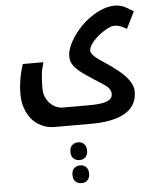

<svg xmlns="http://www.w3.org/2000/svg" viewBox="-69 -562 1021 1235"><g transform="rotate(-5 441.5 55.5)"><path d="M266.1 240.2Q209 240.2 162.6 211.2Q116.2 182.1 90.6 129.9Q64.9 77.6 64.9 12.2Q64.9 -85.4 97.2 -181.2H230Q217.3 -139.6 213.1 -102.5Q209 -65.4 209 -9.8Q209 24.4 225.8 54.9Q242.7 85.4 270.5 102.8Q298.3 120.1 328.1 120.1H501Q578.6 120.1 614.3 106Q649.9 91.8 649.9 60.1Q649.9 39.6 636.5 23.2Q623 6.8 591.3 -12.7Q549.3 -39.1 494.9 -75.9Q440.4 -112.8 419.7 -141.1Q398.9 -169.4 398.9 -203.1Q398.9 -261.7 451.9 -336.7Q504.9 -411.6 579.1 -457.8Q653.3 -503.9 721.2 -503.9Q744.6 -503.9 768.8 -494.9Q793 -485.8 837.9 -457L784.2 -348.1Q764.2 -359.4 745.1 -367.2Q726.1 -375 705.1 -375Q678.7 -375 635.5 -347.2Q592.3 -319.3 564.2 -286.1Q536.1 -252.9 536.1 -228Q536.1 -212.4 558.8 -191.2Q581.5 -169.9 625 -142.6Q665.5 -117.2 710.4 -80.1Q755.4 -43 777.1 -9Q798.8 24.9 798.8 57.1Q798.8 148.9 722.4 194.6Q646 240.2 502 240.2ZM407.2 615.2Q384.8 615.2 368.9 601.3Q353 587.4 353 557.6Q353 527.8 368.9 514.2Q384.8 500.5 407.2 500.5Q431.2 500.5 445.8 515.4Q460.4 530.3 460.4 557.6Q460.4 585 446 600.1Q431.6 615.2 407.2 615.2ZM407.2 466.3Q384.8 466.3 368.9 452.4Q353 438.5 353 409.2Q353 379.4 368.9 365.5Q384.8 351.6 407.2 351.6Q431.6 351.6 446 366.9Q460.4 382.3 460.4 409.2Q460.4 436 446 451.2Q431.6 466.3 407.2 466.3Z"/></g></svg>

Font: DroidArabicKufi-Bold
Style: Bold
Weight: 700
Designer: Pascal Zoghbi
Foundry: Ascender Corporation
Version: Version 1.00